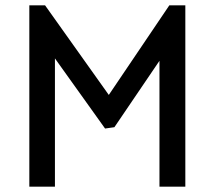

<svg xmlns="http://www.w3.org/2000/svg" viewBox="-20 -700 805 720"><path d="M409 -223 578 -472V0H675V-680H615L388 -344L149 -680H90V0H186V-481L374 -218Z"/></svg>

Font: Catamaran Thin Medium
Style: Regular
Weight: 500
Version: Version 2.000